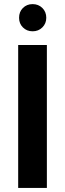

<svg xmlns="http://www.w3.org/2000/svg" viewBox="-20 -918 318 938"><path d="M209 0H68.8V-698.2H209ZM73.2 -831.1Q73.2 -860.4 91.8 -878.9Q110.8 -897.9 139.2 -897.9Q168 -897.9 187 -878.9Q206.1 -859.9 206.1 -831.1Q206.1 -803.2 187 -784.2Q168 -765.1 139.2 -765.1Q110.8 -765.1 91.8 -784.2Q73.2 -802.7 73.2 -831.1Z"/></svg>

Font: PoppinsZ SemiBold
Style: Regular
Weight: 600
Designer: Ninad Kale (Devanagari), Jonny Pinhorn (Latin)
Foundry: Indian Type Foundry
Version: Version 3.002;FEAKit 1.0